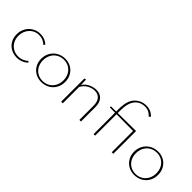

<svg xmlns="http://www.w3.org/2000/svg" viewBox="94 -1539 2371 2371"><g transform="rotate(45 1279.0 -353.5)"><path d="M47 -200Q47 -259 74 -307.5Q101 -356 148 -384Q195 -412 253 -412Q333 -412 389 -359L373 -340Q323 -390 251 -390Q201 -390 161 -365Q121 -340 98.5 -297Q76 -254 76 -202Q76 -148 99.5 -106.5Q123 -65 163.5 -42Q204 -19 255 -19Q292 -19 325 -32.5Q358 -46 382 -71L398 -55Q369 -26 331 -11Q293 4 251 4Q193 4 146.5 -22Q100 -48 73.5 -94.5Q47 -141 47 -200Z M475 -201Q475 -261 502.5 -309Q530 -357 578.5 -384.5Q627 -412 687 -412Q744 -412 790 -385.5Q836 -359 862 -312.5Q888 -266 888 -208Q888 -147 861 -99Q834 -51 785.5 -24Q737 3 677 3Q620 3 573.5 -23.5Q527 -50 501 -96.5Q475 -143 475 -201ZM859 -206Q859 -259 836.5 -301.5Q814 -344 774 -367.5Q734 -391 684 -391Q632 -391 591 -366.5Q550 -342 527 -299.5Q504 -257 504 -203Q504 -150 526.5 -107.5Q549 -65 589.5 -41.5Q630 -18 680 -18Q732 -18 773 -42.5Q814 -67 836.5 -110Q859 -153 859 -206Z M1371 -253V0H1343V-247Q1343 -316 1312 -353Q1281 -390 1223 -390Q1175 -390 1127.5 -363.5Q1080 -337 1053 -285V0H1025V-406L1049 -410L1052 -320Q1083 -366 1132.5 -389Q1182 -412 1231 -412Q1297 -412 1334 -370Q1371 -328 1371 -253Z M1618 -395 1935 -398V0H1908V-372L1618 -374V0H1591V-374L1499 -375L1500 -394L1591 -395V-437Q1591 -585 1653.5 -648Q1716 -711 1804 -711Q1845 -711 1878 -697Q1911 -683 1941 -653L1921 -633Q1895 -662 1866.5 -676Q1838 -690 1800 -690Q1718 -690 1668 -629Q1618 -568 1618 -442Z M2098 -201Q2098 -261 2125.5 -309Q2153 -357 2201.5 -384.5Q2250 -412 2310 -412Q2367 -412 2413 -385.5Q2459 -359 2485 -312.5Q2511 -266 2511 -208Q2511 -147 2484 -99Q2457 -51 2408.5 -24Q2360 3 2300 3Q2243 3 2196.5 -23.5Q2150 -50 2124 -96.5Q2098 -143 2098 -201ZM2482 -206Q2482 -259 2459.5 -301.5Q2437 -344 2397 -367.5Q2357 -391 2307 -391Q2255 -391 2214 -366.5Q2173 -342 2150 -299.5Q2127 -257 2127 -203Q2127 -150 2149.5 -107.5Q2172 -65 2212.5 -41.5Q2253 -18 2303 -18Q2355 -18 2396 -42.5Q2437 -67 2459.5 -110Q2482 -153 2482 -206Z"/></g></svg>

Font: Ysabeau Infant Extralight
Style: Regular
Weight: 200
Designer: Christian Thalmann (Catharsis Fonts)
Version: Version 0.003